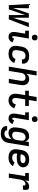

<svg xmlns="http://www.w3.org/2000/svg" viewBox="2013 -2814 1013 5080"><g transform="rotate(90 2520.0 -273.5)"><path d="M116 0H229L376 -430L379 0H492L697 -530H584L450 -107L448 -530H335L190 -110L199 -530H86Z M961 8Q990 8 1019 -5.5Q1048 -19 1068.5 -43.5Q1089 -68 1102 -97L1001 -140Q998 -129 993.5 -118.5Q989 -108 980.5 -98.5Q972 -89 961 -89Q949 -89 943 -99.5Q937 -110 936 -121.5Q935 -133 936 -145Q937 -157 939 -169L999 -530H791V-433H870L829 -185Q823 -149 825 -113.5Q827 -78 844 -48.5Q861 -19 893 -5.5Q925 8 961 8ZM973 -610Q989 -610 1006 -615.5Q1023 -621 1033.5 -636Q1044 -651 1047 -667Q1051 -691 1044.5 -714Q1038 -737 1017.5 -748.5Q997 -760 973 -760Q957 -760 940 -754.5Q923 -749 912.5 -734.5Q902 -720 899 -703Q895 -679 902 -656.5Q909 -634 929 -622Q949 -610 973 -610Z M1409 8Q1444 8 1480 0Q1516 -8 1549 -28.5Q1582 -49 1606.5 -79Q1631 -109 1646 -143L1541 -177Q1530 -151 1510 -129.5Q1490 -108 1463 -98.5Q1436 -89 1409 -89Q1384 -89 1361 -96.5Q1338 -104 1323 -122.5Q1308 -141 1305 -165.5Q1302 -190 1307 -215L1325 -325Q1330 -356 1347 -385Q1364 -414 1394.5 -427.5Q1425 -441 1455 -441Q1476 -441 1494.5 -436.5Q1513 -432 1527.5 -419.5Q1542 -407 1547.5 -388.5Q1553 -370 1549 -350V-347H1661Q1662 -350 1662 -353Q1668 -387 1660 -419Q1652 -451 1632 -475Q1612 -499 1583.5 -513.5Q1555 -528 1522 -533Q1489 -538 1455 -538Q1423 -538 1389.5 -531.5Q1356 -525 1325 -508Q1294 -491 1270 -464.5Q1246 -438 1233 -406Q1220 -374 1214 -341L1196 -231Q1190 -192 1193 -153Q1196 -114 1214 -81.5Q1232 -49 1263 -28.5Q1294 -8 1331.5 0Q1369 8 1409 8Z M1742 0H1855L1911 -338Q1916 -366 1932.5 -392Q1949 -418 1977 -430Q2005 -442 2033 -442Q2057 -442 2077 -432.5Q2097 -423 2107.5 -403.5Q2118 -384 2119 -361Q2120 -338 2117 -315L2065 0H2178L2227 -299Q2233 -334 2233 -369Q2233 -404 2222.5 -435.5Q2212 -467 2190 -491.5Q2168 -516 2136 -527Q2104 -538 2069 -538Q2043 -538 2016 -530.5Q1989 -523 1967.5 -503.5Q1946 -484 1931 -460L1977 -735H1864Z M2642 8Q2674 8 2706.5 -2Q2739 -12 2766 -33.5Q2793 -55 2813 -83.5Q2833 -112 2846 -143L2745 -186Q2737 -162 2723.5 -140Q2710 -118 2688 -103.5Q2666 -89 2642 -89Q2619 -89 2601 -102Q2583 -115 2576.5 -136.5Q2570 -158 2570.5 -181.5Q2571 -205 2575 -228L2609 -433H2783V-530H2625L2659 -735H2546L2512 -530H2381V-433H2496L2465 -244Q2458 -206 2458.5 -168.5Q2459 -131 2471 -97Q2483 -63 2508.5 -38Q2534 -13 2569 -2.5Q2604 8 2642 8Z M3121 8Q3150 8 3179 -5.5Q3208 -19 3228.5 -43.5Q3249 -68 3262 -97L3161 -140Q3158 -129 3153.5 -118.5Q3149 -108 3140.5 -98.5Q3132 -89 3121 -89Q3109 -89 3103 -99.5Q3097 -110 3096 -121.5Q3095 -133 3096 -145Q3097 -157 3099 -169L3159 -530H2951V-433H3030L2989 -185Q2983 -149 2985 -113.5Q2987 -78 3004 -48.5Q3021 -19 3053 -5.5Q3085 8 3121 8ZM3133 -610Q3149 -610 3166 -615.5Q3183 -621 3193.5 -636Q3204 -651 3207 -667Q3211 -691 3204.5 -714Q3198 -737 3177.5 -748.5Q3157 -760 3133 -760Q3117 -760 3100 -754.5Q3083 -749 3072.5 -734.5Q3062 -720 3059 -703Q3055 -679 3062 -656.5Q3069 -634 3089 -622Q3109 -610 3133 -610Z M3520 213Q3553 213 3586 206.5Q3619 200 3649.5 182.5Q3680 165 3704 138.5Q3728 112 3740.5 80Q3753 48 3759 16L3849 -530H3736L3720 -433Q3713 -464 3695.5 -489.5Q3678 -515 3648.5 -526.5Q3619 -538 3586 -538Q3556 -538 3525 -530Q3494 -522 3467 -503Q3440 -484 3420.5 -457.5Q3401 -431 3390 -401Q3379 -371 3374 -341L3356 -231Q3351 -197 3350 -163.5Q3349 -130 3356.5 -98.5Q3364 -67 3382.5 -41.5Q3401 -16 3431.5 -4Q3462 8 3496 8Q3527 8 3558.5 -1Q3590 -10 3616.5 -31Q3643 -52 3662 -79L3648 0Q3643 30 3627 59Q3611 88 3581 102Q3551 116 3520 116Q3503 116 3486 113Q3469 110 3455 101.5Q3441 93 3433.5 78Q3426 63 3428 45H3316Q3312 77 3321 106.5Q3330 136 3350.5 157.5Q3371 179 3398.5 191.5Q3426 204 3457 208.5Q3488 213 3520 213ZM3557 -89Q3533 -89 3511.5 -97.5Q3490 -106 3478 -125Q3466 -144 3464.5 -167.5Q3463 -191 3467 -215L3485 -325Q3490 -356 3507 -385Q3524 -414 3555 -428Q3586 -442 3617 -442Q3641 -442 3662 -430.5Q3683 -419 3692.5 -397.5Q3702 -376 3702.5 -351.5Q3703 -327 3698 -302L3680 -192Q3676 -164 3659 -138Q3642 -112 3613.5 -100.5Q3585 -89 3557 -89Z M4152 8Q4194 8 4236.5 -3Q4279 -14 4315.5 -42Q4352 -70 4376 -108L4276 -151Q4263 -131 4242.5 -116Q4222 -101 4198.5 -95Q4175 -89 4152 -89Q4126 -89 4102 -96Q4078 -103 4062 -121Q4046 -139 4042 -164.5Q4038 -190 4043 -215L4044 -222Q4067 -215 4092 -212.5Q4117 -210 4142 -210Q4174 -210 4205.5 -213Q4237 -216 4268.5 -223.5Q4300 -231 4329.5 -248Q4359 -265 4379.5 -293Q4400 -321 4405 -352Q4410 -386 4401.5 -417.5Q4393 -449 4373.5 -473.5Q4354 -498 4325.5 -512.5Q4297 -527 4264.5 -532.5Q4232 -538 4198 -538Q4165 -538 4131 -532Q4097 -526 4065 -509.5Q4033 -493 4008 -466Q3983 -439 3969.5 -406.5Q3956 -374 3950 -341L3932 -231Q3926 -191 3929.5 -152Q3933 -113 3952.5 -80.5Q3972 -48 4003.5 -27.5Q4035 -7 4073.5 0.5Q4112 8 4152 8ZM4171 -307Q4142 -307 4114 -308.5Q4086 -310 4060 -320L4061 -325Q4065 -349 4075.5 -372Q4086 -395 4106 -412Q4126 -429 4150 -435.5Q4174 -442 4198 -442Q4216 -442 4233.5 -438.5Q4251 -435 4266 -426.5Q4281 -418 4289.5 -402.5Q4298 -387 4295 -368Q4292 -350 4277.5 -335.5Q4263 -321 4244.5 -315Q4226 -309 4207.5 -308Q4189 -307 4171 -307Z M4569 0H4682L4731 -302Q4735 -326 4743 -349.5Q4751 -373 4765.5 -394.5Q4780 -416 4803.5 -428.5Q4827 -441 4851 -441Q4863 -441 4873 -436Q4883 -431 4885.5 -420Q4888 -409 4887 -397Q4886 -385 4884 -373H4997Q5001 -396 5003.5 -419Q5006 -442 5004 -464Q5002 -486 4991.5 -505.5Q4981 -525 4960 -531.5Q4939 -538 4916 -538Q4882 -538 4849 -524Q4816 -510 4791.5 -482Q4767 -454 4751 -422L4769 -530H4557V-433H4640Z"/></g></svg>

Font: Iosevka Sparkle Semibold
Style: Italic
Weight: 600
Italic angle: -9°
Designer: Belleve Invis
Foundry: Belleve Invis
Version: Version 4.5.0; ttfautohint (v1.8.3)